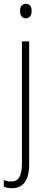

<svg xmlns="http://www.w3.org/2000/svg" viewBox="-38 -746 252 1007"><path d="M67 -688C67 -667 77 -650 97 -650C118 -650 128 -666 128 -689C128 -709 120 -726 98 -726C76 -726 67 -709 67 -688ZM24 241C78 241 115 207 115 115V-529H77V110C77 174 61 206 21 206C7 206 -7 203 -18 198V233C-8 238 6 241 24 241Z"/></svg>

Font: Noto Sans Gurmukhi Condensed ExtraLight
Style: Regular
Weight: 200
Width: 3
Designer: Jelle Bosma - Monotype Design Team
Foundry: Monotype Imaging Inc.
Version: Version 2.004